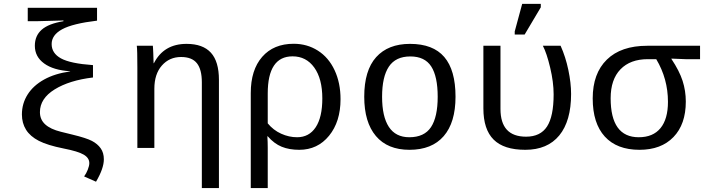

<svg xmlns="http://www.w3.org/2000/svg" viewBox="-20 -765 3641 993"><path d="M93.3 -172.9Q93.3 -229.5 122.8 -276.1Q152.3 -322.8 208.3 -353.8Q264.2 -384.8 342.8 -395.5V-396.5Q256.3 -401.9 208.3 -436.8Q160.2 -471.7 160.2 -528.3Q160.2 -580.1 195.6 -611.3Q231 -642.6 308.1 -655.3V-659.2L294.4 -658.7L169.4 -655.3H123.5V-724.6H481.9V-658.2Q355.5 -643.1 301.3 -613.5Q247.1 -584 247.1 -537.1Q247.1 -489.7 295.2 -463.1Q343.3 -436.5 460.9 -428.2V-364.3Q338.4 -349.6 262.5 -302.5Q186.5 -255.4 186.5 -185.1Q186.5 -146.5 213.9 -121.6Q241.2 -96.7 294.9 -83.5L354.5 -68.8Q426.8 -51.3 455.6 -36.1Q484.4 -21 500.7 2Q517.1 24.9 517.1 59.1Q517.1 106 476.6 174.8L415 147.5Q426.3 132.3 434.1 112.3Q441.9 92.3 441.9 78.6Q441.9 51.8 412.8 34.7Q383.8 17.6 308.6 2.9Q225.6 -13.7 180.9 -36.6Q136.2 -59.6 114.7 -94Q93.3 -128.4 93.3 -172.9Z M1023.9 207.5V-339.4Q1023.9 -405.8 998.3 -438Q972.7 -470.2 916.5 -470.2Q856 -470.2 817.1 -426Q778.3 -381.8 778.3 -306.2V0H690.4V-415.5Q690.4 -507.8 687.5 -528.3H770.5Q771 -525.9 771.5 -515.1Q772 -504.4 772.7 -490.5Q773.4 -476.6 774.4 -438H775.9Q827.1 -538.1 944.8 -538.1Q1029.3 -538.1 1070.8 -492.4Q1112.3 -446.8 1112.3 -352.1V207.5Z M1741.2 -252Q1741.2 -135.7 1681.9 -63Q1622.6 9.8 1527.8 9.8Q1475.6 9.8 1436.8 -6.1Q1397.9 -22 1364.7 -60.1H1362.8Q1364.7 -30.8 1364.7 0V207.5H1276.9V-283.7Q1276.9 -403.3 1335.9 -470.9Q1395 -538.6 1499 -538.6Q1568.4 -538.6 1624 -503.2Q1679.7 -467.8 1710.4 -402.1Q1741.2 -336.4 1741.2 -252ZM1647 -255.9Q1647 -357.9 1605.2 -415.8Q1563.5 -473.6 1493.2 -473.6Q1364.7 -473.6 1364.7 -281.7V-127Q1393.6 -91.8 1434.1 -73.5Q1474.6 -55.2 1516.6 -55.2Q1578.6 -55.2 1612.8 -106.9Q1647 -158.7 1647 -255.9Z M2335.9 -264.6Q2335.9 -131.3 2274.7 -60.8Q2213.4 9.8 2097.7 9.8Q1984.4 9.8 1924.1 -61.5Q1863.8 -132.8 1863.8 -264.6Q1863.8 -400.9 1925.5 -469.5Q1987.3 -538.1 2100.6 -538.1Q2219.7 -538.1 2277.8 -470.2Q2335.9 -402.3 2335.9 -264.6ZM2243.7 -264.6Q2243.7 -369.6 2210.2 -421.4Q2176.8 -473.1 2102.1 -473.1Q2026.4 -473.1 1991.2 -420.4Q1956.1 -367.7 1956.1 -264.6Q1956.1 -162.1 1991.2 -108.6Q2026.4 -55.2 2096.7 -55.2Q2174.3 -55.2 2209 -107.4Q2243.7 -159.7 2243.7 -264.6Z M2933.6 -278.8Q2933.6 -139.2 2872.6 -64.7Q2811.5 9.8 2696.8 9.8Q2585.9 9.8 2533 -43Q2480 -95.7 2480 -204.6V-528.3H2568.4V-201.7Q2568.4 -58.1 2700.7 -58.1Q2774.9 -58.1 2809.1 -110.6Q2843.3 -163.1 2843.3 -276.9Q2843.3 -340.3 2825.4 -415.3Q2807.6 -490.2 2787.6 -528.3H2879.4Q2905.3 -470.7 2919.4 -403.3Q2933.6 -335.9 2933.6 -278.8ZM2642.1 -586.4V-602.5L2680.7 -745.1H2776.9V-727.1L2693.4 -586.4Z M3526.9 -239.7Q3526.9 -122.1 3463.1 -56.2Q3399.4 9.8 3287.6 9.8Q3170.4 9.8 3107.9 -58.8Q3045.4 -127.4 3045.4 -255.9Q3045.4 -385.3 3118.7 -456.8Q3191.9 -528.3 3327.6 -528.3H3600.6V-459H3524.9L3452.6 -461.9V-460Q3493.7 -398.4 3510.3 -346.9Q3526.9 -295.4 3526.9 -239.7ZM3434.6 -238.3Q3434.6 -357.4 3374 -459H3330.6Q3239.7 -459 3189 -406.5Q3138.2 -354 3138.2 -256.8Q3138.2 -55.2 3283.7 -55.2Q3357.4 -55.2 3396 -102.3Q3434.6 -149.4 3434.6 -238.3Z"/></svg>

Font: Cousine
Style: Regular
Weight: 400
Monospace: yes
Designer: Steve Matteson
Foundry: Monotype Imaging Inc.
Version: Version 1.21